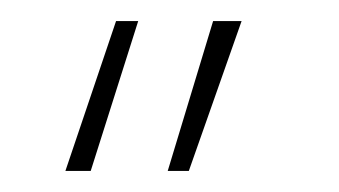

<svg xmlns="http://www.w3.org/2000/svg" viewBox="-20 -505 321 182"><path d="M42 -343 90 -485H111L66 -343ZM139 -343 182 -485H209L159 -343Z"/></svg>

Font: Genos Thin ExtraLight
Style: Italic
Weight: 250
Italic angle: -8°
Version: Version 1.010